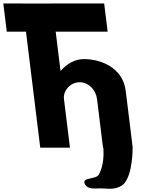

<svg xmlns="http://www.w3.org/2000/svg" viewBox="-75 -880 861 1144"><path d="M59.2 -859.5H-55.3L-34.7 -691.5H79.8L164.8 0H341.8L306.1 -290C299.9 -341 345.9 -390 398.9 -390C455.9 -390 496.9 -341 503.1 -290L538.8 0H541C542.9 40 544.4 101 515.4 158C498.6 192 414.4 174 429.2 213C445.3 255 497.5 240 540.8 243C583.2 246 611.7 247.4 647 228C706.9 195 715.9 48 715 0H715.8L674.2 -338C656.7 -481 519.9 -528 425.9 -528C369.9 -528 322.5 -499 287.4 -459H285.4L256.8 -691.5H566.3L545.7 -859.5H236.2L236.3 -859H59.3Z"/></svg>

Font: Hussar
Style: BdOpOblOne
Weight: 700
Foundry: Cannot Into Space Fonts
Version: Version 2.00